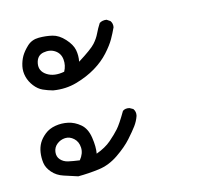

<svg xmlns="http://www.w3.org/2000/svg" viewBox="-58 -327 616 569"><g transform="rotate(-10 250.0 -42.5)"><path d="M133.8 178.7Q112.3 173.8 91.3 168.9Q70.3 164.1 56.2 150.4Q42 136.7 38.6 121.1Q35.2 105.5 36.1 89.8Q37.1 74.2 43 61.5Q48.8 48.8 61.5 36.6Q74.2 24.4 93.3 19.5Q112.3 14.6 131.8 17.1Q151.4 19.5 169.4 32.2Q187.5 44.9 194.3 73.2Q201.2 101.6 199.2 122.1Q226.6 109.4 243.2 92.3Q259.8 75.2 270 61.5Q280.3 47.9 297.9 10.7Q305.7 3.9 318.4 5.9L329.1 10.7Q336.9 19.5 335 32.2Q331.1 47.9 322.8 61.5Q314.5 75.2 298.8 96.2Q283.2 117.2 255.9 139.6Q228.5 162.1 197.3 168.9Q166 175.8 133.8 178.7ZM146.5 132.8Q159.2 114.3 156.7 96.2Q154.3 78.1 141.6 68.4Q128.9 58.6 114.7 60.5Q100.6 62.5 90.3 72.3Q80.1 82 79.6 96.2Q79.1 110.4 88.4 119.1Q97.7 127.9 111.8 129.9Q126 131.8 146.5 132.8ZM104.5 -85Q88.9 -87.9 74.7 -92.8Q60.5 -97.7 48.3 -110.8Q36.1 -124 30.8 -139.6Q25.4 -155.3 27.3 -171.4Q29.3 -187.5 35.6 -201.2Q42 -214.8 55.2 -229.5Q68.4 -244.1 89.8 -246.1Q111.3 -248 130.9 -245.1Q150.4 -242.2 168.9 -225.1Q187.5 -208 192.4 -190.9Q197.3 -173.8 195.3 -155.3Q235.4 -185.5 246.1 -199.7Q256.8 -213.9 262.2 -228.5Q267.6 -243.2 275.4 -257.8Q284.2 -264.6 296.9 -263.7L307.6 -257.8Q314.5 -250 313.5 -238.3Q307.6 -221.7 299.8 -204.6Q292 -187.5 275.4 -165.5Q258.8 -143.6 233.9 -125.5Q209 -107.4 175.8 -94.7Q142.6 -82 104.5 -85ZM146.5 -133.8Q154.3 -151.4 150.9 -169.9Q147.5 -188.5 131.8 -197.3Q116.2 -206.1 96.2 -200.7Q76.2 -195.3 73.7 -171.9Q71.3 -148.4 93.3 -136.7Q115.2 -125 146.5 -133.8Z"/></g></svg>

Font: JasonHandwriting4
Style: Regular
Weight: 400
Version: Version 1.01.21